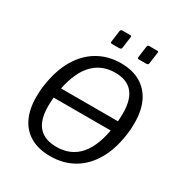

<svg xmlns="http://www.w3.org/2000/svg" viewBox="-214 -1108 1191 1261"><g transform="rotate(30 381.5 -478.0)"><path d="M415.9 -941.8 404.6 -858.9Q403.6 -850.3 399.5 -846.9Q395.5 -843.6 385.6 -843.6H333Q324.4 -843.6 322.3 -846.6Q320.3 -849.5 321.3 -856.9L332.4 -941.2Q335.4 -954 345.6 -954H407Q418.7 -954 415.9 -941.8ZM620.4 -941.8 609 -858.9Q608 -850.3 604 -846.9Q600 -843.6 590.1 -843.6H537.5Q528.8 -843.6 526.8 -846.6Q524.7 -849.5 525.7 -856.9L536.8 -941.2Q539.8 -954 550 -954H611.5Q623.1 -954 620.4 -941.8ZM644.2 -347H134.4V-423.3H644.2ZM348.2 -2Q261.3 -2 200.4 -35.8Q139.6 -69.6 107.4 -135.1Q75.2 -200.7 75.2 -294.1Q75.2 -315.4 76.5 -338.1Q77.9 -360.7 81.6 -384Q99.1 -506 148.8 -590.6Q198.5 -675.2 275.3 -719.6Q352.1 -764 448.7 -764Q534.3 -764 595.2 -729.2Q656 -694.4 688.2 -628.2Q720.4 -562 720.4 -466.2Q720.4 -445.6 719.1 -423.1Q717.7 -400.6 714 -376.5Q697.3 -256.6 647.8 -172.8Q598.4 -89.1 522.1 -45.6Q445.8 -2 348.2 -2ZM352.8 -75.4Q462.1 -75.4 527.6 -151Q593.2 -226.6 615.3 -384.7Q619.3 -412.2 620.9 -437.1Q622.5 -461.9 622.5 -483.7Q622.5 -589.2 578.3 -640.2Q534.1 -691.2 446.6 -691.2Q338 -691.2 270.7 -613.4Q203.4 -535.6 180.3 -375.7Q176.3 -349.9 174.7 -326Q173.1 -302.1 173.1 -281.4Q173.1 -176.7 218.3 -126Q263.5 -75.4 352.8 -75.4Z"/></g></svg>

Font: Libre Franklin Thin
Style: Italic
Weight: 100
Italic angle: -8°
Designer: Pablo Impallari, Rodrigo Fuenzalida, Nhung Nguyen
Foundry: Impallari Type
Version: Version 3.000